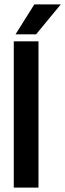

<svg xmlns="http://www.w3.org/2000/svg" viewBox="-20 -858 298 878"><path d="M156 0H43V-669H156ZM51 -701 137 -838H258L145 -701Z"/></svg>

Font: Teko Medium
Style: Regular
Weight: 500
Designer: Manushi Parikh, Jonny Pinhorn
Foundry: Indian Type Foundry
Version: Version 1.106;PS 1.0;hotconv 1.0.78;makeotf.lib2.5.61930; tt